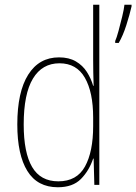

<svg xmlns="http://www.w3.org/2000/svg" viewBox="-20 -780 575 810"><path d="M224 10Q138 10 95.5 -58.5Q53 -127 53 -255Q53 -392 99 -465Q145 -538 229 -538Q271 -538 300 -521Q329 -504 346.5 -476.5Q364 -449 373 -418H375Q373 -477 373 -527V-760H399V0H378L375 -111H373Q356 -60 321.5 -25Q287 10 224 10ZM466 -607Q472 -620 480 -649.5Q488 -679 495.5 -710Q503 -741 505 -760H535V-753Q527 -718 513 -674Q499 -630 481 -599H466ZM226 -15Q304 -15 338.5 -77.5Q373 -140 373 -248V-284Q373 -391 338 -452Q303 -513 231 -513Q158 -513 119 -448.5Q80 -384 80 -255Q80 -136 115.5 -75.5Q151 -15 226 -15Z"/></svg>

Font: Noto Sans Mono Condensed Thin
Style: Regular
Weight: 100
Width: 3
Designer: Monotype Design Team
Foundry: Monotype Imaging Inc.
Version: Version 2.014; ttfautohint (v1.8.4.7-5d5b)